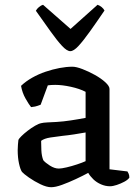

<svg xmlns="http://www.w3.org/2000/svg" viewBox="-20 -779 580 803"><path d="M194 4Q175 4 149 -8.5Q123 -21 101 -36.5Q79 -52 72 -60Q65 -70 59.5 -95Q54 -120 54 -151Q54 -163 55 -173.5Q56 -184 57 -194Q59 -199 69.5 -209.5Q80 -220 95.5 -232Q111 -244 126.5 -253Q142 -262 153 -264Q160 -266 177.5 -267Q195 -268 217 -269Q231 -270 246 -271.5Q261 -273 276.5 -275.5Q292 -278 307.5 -280.5Q323 -283 338 -286V-395Q313 -408 276.5 -416Q240 -424 211 -424Q202 -424 194 -423.5Q186 -423 180 -422L150 -341Q146 -340 137.5 -336.5Q129 -333 110 -331Q101 -342 87 -366.5Q73 -391 68 -420Q88 -439 114.5 -454Q141 -469 170.5 -479Q200 -489 229 -494.5Q258 -500 283 -500Q299 -500 325 -490Q351 -480 377 -465.5Q403 -451 420.5 -435Q438 -419 438 -407V-71L513 -62Q515 -59 518 -52.5Q521 -46 521 -36Q515 -27 500 -19Q485 -11 468.5 -5.5Q452 0 440 0Q421 0 402.5 -8Q384 -16 370.5 -29Q357 -42 349 -56Q327 -44 297 -30Q267 -16 239.5 -6Q212 4 194 4ZM226 -74Q237 -74 258.5 -79Q280 -84 302.5 -91.5Q325 -99 338 -105V-225Q316 -221 290 -217Q264 -213 243 -211Q217 -208 191 -204Q165 -200 152 -190Q152 -174 153 -150.5Q154 -127 161 -109Q169 -99 188.5 -86.5Q208 -74 226 -74ZM274 -565Q260 -565 239.5 -587Q219 -609 191.5 -647.5Q164 -686 130 -734Q134 -742 143 -749.5Q152 -757 160 -759L275 -658L388 -759Q397 -756 405 -749.5Q413 -743 417 -735Q383 -685 355.5 -646.5Q328 -608 308 -586.5Q288 -565 274 -565Z"/></svg>

Font: Texturina 12pt Medium
Style: Regular
Weight: 500
Designer: Guillermo Torres Carreño
Foundry: Omnibus-Type
Version: Version 1.002